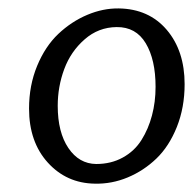

<svg xmlns="http://www.w3.org/2000/svg" viewBox="-20 -796 460 458"><path d="M206.1 -357.9Q138.7 -358.9 94 -408.2Q49.3 -457.5 49.3 -537.1Q49.3 -592.3 68.6 -638.9Q87.9 -685.5 119.1 -715.1Q150.4 -744.6 188 -760.5Q225.6 -776.4 263.2 -775.9Q335 -774.9 377.7 -724.9Q420.4 -674.8 420.4 -595.2Q420.4 -539.6 401.9 -493.2Q383.3 -446.8 353 -417.7Q322.8 -388.7 284.7 -372.8Q246.6 -356.9 206.1 -357.9ZM209.5 -404.8Q245.1 -404.8 272.9 -420.2Q300.8 -435.5 317.4 -461.9Q334 -488.3 342.5 -520.5Q351.1 -552.7 351.1 -588.9Q351.1 -653.8 327.6 -692.9Q304.2 -731.9 258.3 -731.4Q214.8 -731 181.9 -702.1Q148.9 -673.3 133.3 -631.3Q117.7 -589.4 117.7 -543.5Q117.7 -480.5 143.1 -442.9Q168.5 -405.3 209.5 -404.8Z"/></svg>

Font: HaufeMerriweatherSansLt
Style: Italic
Weight: 300
Designer: Eben Sorkin ( eben@eyebytes.com )
Foundry: Eben Sorkin
Version: Version 1.56